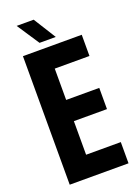

<svg xmlns="http://www.w3.org/2000/svg" viewBox="-180 -1051 803 1123"><g transform="rotate(-20 222.0 -489.5)"><path d="M50 0V-800H416V-668H200V-473H406V-341H200V-132H416V0ZM168 -840 76 -979H182L269 -840Z"/></g></svg>

Font: Big Shoulders Text Thin Black
Style: Regular
Weight: 900
Version: Version 2.002